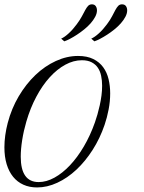

<svg xmlns="http://www.w3.org/2000/svg" viewBox="-39 -842 656 872"><path d="M-3.9 -283.7Q13.2 -349.1 46.1 -404.8Q79.1 -460.4 121.8 -501.2Q164.6 -542 214.6 -564.9Q264.6 -587.9 315.4 -587.9Q356.4 -587.9 384.5 -574Q412.6 -560.1 429.7 -536.6Q446.8 -513.2 454.1 -482.4Q461.4 -451.7 461.4 -418Q461.4 -381.3 454.3 -344.7Q447.3 -308.1 436 -274.9Q415 -213.4 381.8 -161.4Q348.6 -109.4 307.9 -71.3Q267.1 -33.2 221.2 -12Q175.3 9.3 129.4 9.3Q94.7 9.3 67.1 -3.2Q39.6 -15.6 20.5 -39.1Q1.5 -62.5 -8.8 -96.4Q-19 -130.4 -19 -172.9Q-19 -199.7 -15.1 -227.8Q-11.2 -255.9 -3.9 -283.7ZM136.7 -15.1Q171.9 -15.1 208.3 -35.2Q244.6 -55.2 278.6 -91.1Q312.5 -127 341.8 -176.8Q371.1 -226.6 392.1 -286.1Q397.9 -302.2 403.6 -322.3Q409.2 -342.3 414.1 -364Q418.9 -385.7 421.9 -408.4Q424.8 -431.2 424.8 -452.6Q424.8 -476.1 420.4 -497.3Q416 -518.6 405.5 -534.2Q395 -549.8 377.2 -559.1Q359.4 -568.4 333 -568.4Q294.9 -568.4 257.6 -548.1Q220.2 -527.8 186.8 -491Q153.3 -454.1 126 -402.8Q98.6 -351.6 80.6 -289.6Q68.4 -248 61.8 -206.3Q55.2 -164.6 55.2 -130.4Q55.2 -15.1 136.7 -15.1ZM238.8 -666.5Q254.4 -673.3 273.4 -690.9Q292.5 -708.5 309.6 -731.9Q324.2 -751.5 333 -768.1Q341.8 -784.7 348.4 -796.9Q355 -809.1 361.6 -815.7Q368.2 -822.3 378.4 -822.3Q390.1 -822.3 395.8 -814.2Q401.4 -806.2 401.4 -794.9Q401.4 -780.8 393.3 -765.6Q385.3 -750.5 372.6 -736.1Q359.9 -721.7 343.5 -708.5Q327.1 -695.3 310.8 -684.6Q294.4 -673.8 279.1 -665.8Q263.7 -657.7 252.9 -654.3ZM375.5 -666.5Q391.1 -673.3 410.4 -690.9Q429.7 -708.5 446.8 -731.9Q461.4 -751.5 470 -768.1Q478.5 -784.7 485.1 -796.9Q491.7 -809.1 498.3 -815.7Q504.9 -822.3 515.1 -822.3Q527.3 -822.3 533 -814.2Q538.6 -806.2 538.6 -794.9Q538.6 -780.8 530.5 -765.6Q522.5 -750.5 509.8 -736.1Q497.1 -721.7 480.7 -708.5Q464.4 -695.3 447.8 -684.6Q431.2 -673.8 415.8 -665.8Q400.4 -657.7 389.6 -654.3Z"/></svg>

Font: Petit Formal Script
Style: Regular
Weight: 400
Version: Version 1.001; ttfautohint (v0.8) -G 200 -r 50